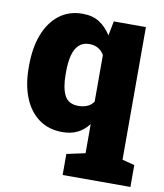

<svg xmlns="http://www.w3.org/2000/svg" viewBox="-83 -606 748 877"><g transform="rotate(10 291.0 -167.5)"><path d="M267.1 203.1V105.5L353 86.9V-48.3Q330.6 -19 301 -4.4Q271.5 10.3 231 10.3Q167.5 10.3 122.3 -22.5Q77.1 -55.2 53.2 -114.5Q29.3 -173.8 29.3 -252.9V-263.2Q29.3 -345.7 53.2 -407.5Q77.1 -469.2 122.1 -503.7Q167 -538.1 229.5 -538.1Q276.4 -538.1 307.9 -517.8Q339.4 -497.6 362.3 -461.4L375.5 -528.3H524.4V86.9L581.5 101.6V203.1ZM283.2 -120.1Q305.2 -120.1 323.5 -127.9Q341.8 -135.7 353 -152.3V-368.2Q341.8 -387.7 324.2 -397.5Q306.6 -407.2 284.2 -407.2Q253.9 -407.2 235.4 -389.4Q216.8 -371.6 208.7 -339.1Q200.7 -306.6 200.7 -263.2V-252.9Q200.7 -189.5 218.5 -154.8Q236.3 -120.1 283.2 -120.1Z"/></g></svg>

Font: Roboto Slab LO Black
Style: Regular
Weight: 900
Designer: Google
Version: Version 2.000